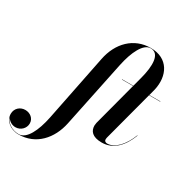

<svg xmlns="http://www.w3.org/2000/svg" viewBox="-414 -944 1344 1388"><g transform="rotate(30 258.0 -250.0)"><path d="M380 -460V-457.5H473L377 -94C375.5 -88 374 -76 374 -71C374 -26 400.5 10 480 10C578.5 10 642.5 -63 680.5 -163L678 -164C642 -69 580.5 -3.5 518.5 -3.5C503.5 -3.5 494 -12 494 -22.5C494 -27.5 494.5 -34.5 496 -40.5L606.5 -457.5H700V-460H607.5L621 -511.5C652 -643 593.5 -760 447.5 -760C307.5 -760 206.5 -660 177.5 -511.5L67 40C42.5 160.5 -4 257.5 -69.5 257.5C-128.5 257.5 -174.5 223.5 -186.5 181C-175.5 206.5 -147 226 -115.5 226C-71.5 226 -38 191 -38 151C-38 108.5 -74 81.5 -114 81.5C-157 81.5 -192.5 112.5 -192.5 158.5C-192.5 213 -140.5 260 -69.5 260C75.5 260 171 151.5 200 11.5L314.5 -540C339.5 -660.5 387 -757.5 447.5 -757.5C527 -757.5 524 -649.5 495 -540L474 -460Z"/></g></svg>

Font: Bodoni* 72pt
Style: Bold Italic
Weight: 700
Italic angle: -13°
Version: Version 2.3